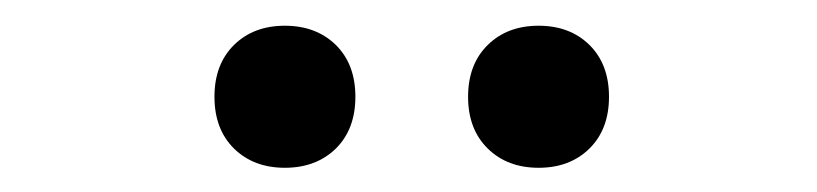

<svg xmlns="http://www.w3.org/2000/svg" viewBox="-20 -769 651 153"><path d="M150.9 -691.9Q150.9 -717.8 166.5 -733.2Q182.1 -748.5 207 -748.5Q231.9 -748.5 247.6 -733.2Q263.2 -717.8 263.2 -691.9Q263.2 -666 247.6 -650.6Q231.9 -635.3 207 -635.3Q182.1 -635.3 166.5 -650.6Q150.9 -666 150.9 -691.9ZM353 -691.9Q353 -717.8 368.7 -733.2Q384.3 -748.5 409.2 -748.5Q434.1 -748.5 449.7 -733.2Q465.3 -717.8 465.3 -691.9Q465.3 -666 449.7 -650.6Q434.1 -635.3 409.2 -635.3Q384.3 -635.3 368.7 -650.6Q353 -666 353 -691.9Z"/></svg>

Font: Lycee Sans
Style: Regular
Weight: 400
Designer: Justin Alvin
Foundry: Alkove Design
Version: Version 1.030